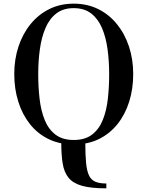

<svg xmlns="http://www.w3.org/2000/svg" viewBox="-20 -780 806 1050"><path d="M561.5 250Q477.5 250 428.2 236Q379 222 354.8 192Q330.5 162 322.8 114.2Q315 66.5 315 -1Q348 2.5 381 2.5Q414 2.5 446.5 -1Q446.5 67 450.8 111Q455 155 466.8 179.5Q478.5 204 501.5 213.8Q524.5 223.5 561.5 223.5ZM383 10Q306 10 245.5 -19.5Q185 -49 143.2 -102Q101.5 -155 79.8 -224.8Q58 -294.5 58 -375Q58 -455.5 81 -525.2Q104 -595 147 -648Q190 -701 249.8 -730.5Q309.5 -760 383 -760Q457 -760 516.8 -730.5Q576.5 -701 619.5 -648Q662.5 -595 685.5 -525.2Q708.5 -455.5 708.5 -375Q708.5 -294.5 686.8 -224.8Q665 -155 623 -102Q581 -49 520.8 -19.5Q460.5 10 383 10ZM383 -14.5Q445 -14.5 483.2 -43.8Q521.5 -73 542 -123.8Q562.5 -174.5 569.8 -239.5Q577 -304.5 577 -375Q577 -445.5 568.2 -510.5Q559.5 -575.5 538 -626.2Q516.5 -677 478.8 -706.2Q441 -735.5 383 -735.5Q325.5 -735.5 287.8 -706.2Q250 -677 228.5 -626.2Q207 -575.5 198 -510.5Q189 -445.5 189 -375Q189 -304.5 196.5 -239.5Q204 -174.5 224.5 -123.8Q245 -73 283.5 -43.8Q322 -14.5 383 -14.5Z"/></svg>

Font: Bodoni Moda SC 9pt Medium
Style: Regular
Weight: 500
Designer: Owen Earl
Foundry: indestructible type
Version: Version 2.005